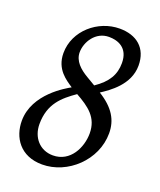

<svg xmlns="http://www.w3.org/2000/svg" viewBox="-119 -679 639 769"><g transform="rotate(20 200.5 -294.0)"><path d="M230 -557C268 -557 314 -541 314 -476C314 -427 293 -390 240 -354L203 -376C169 -396 140 -422 140 -459C140 -503 173 -557 230 -557ZM180 -34C124 -34 87 -77 87 -134C87 -221 135 -261 188 -298C245 -266 289 -235 289 -167C289 -107 254 -34 180 -34ZM259 -603C167 -603 80 -530 80 -434C80 -364 130 -335 158 -316C139 -305 16 -238 16 -122C16 -52 58 15 152 15C260 15 362 -79 362 -194C362 -250 336 -295 271 -335C306 -358 380 -407 380 -489C380 -564 331 -603 259 -603Z"/></g></svg>

Font: Temporarium
Style: Italic
Weight: 400
Italic angle: -7°
Version: Version 1.1